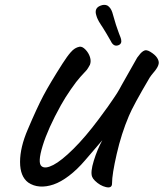

<svg xmlns="http://www.w3.org/2000/svg" viewBox="-20 -778 689 809"><path d="M414.1 -660.2Q411.6 -663.6 405.3 -673.6Q398.9 -683.6 397 -687Q395 -690.4 391.6 -697.5Q388.2 -704.6 386.2 -711.9Q375.5 -743.2 402.8 -753.9Q418.9 -760.7 432.1 -754.9Q446.3 -746.6 453.1 -726.1Q455.1 -720.7 461.7 -696.8Q468.3 -672.9 476.1 -651.9Q478 -645.5 481.7 -636.2Q485.4 -627 487.8 -620.6Q490.2 -614.3 490.2 -612.8Q494.6 -594.2 480 -587.9Q459 -579.1 446.8 -605Q427.7 -638.7 414.1 -660.2ZM612.8 -560.1Q633.8 -547.4 642.1 -534.2Q650.4 -521 648.7 -510.3Q647 -499.5 638.2 -486.8Q634.8 -481.4 626 -471.2Q617.2 -460.9 610.8 -451.2Q540.5 -332 522.9 -289.1Q491.2 -214.4 471.7 -128.9Q452.1 -43.5 452.1 -5.9Q452.6 16.6 426.3 10.3Q401.4 4.4 379.9 -16.6Q371.1 -25.4 368.2 -33.2Q360.4 -52.7 375.2 -100.8Q390.1 -148.9 411.1 -187L338.9 -103Q305.2 -63.5 270.8 -37.4Q236.3 -11.2 205.6 -0.7Q174.8 9.8 147.7 7.8Q120.6 5.9 99.1 -8.8Q64.5 -34.2 64.5 -95.7Q64.5 -157.2 97.2 -232.9Q135.7 -323.7 162.8 -375Q189.9 -426.3 243.2 -509.8Q254.9 -527.3 261.5 -536.9Q268.1 -546.4 277.6 -557.4Q287.1 -568.4 295.9 -573.7Q304.7 -579.1 314.9 -581.1Q326.7 -583 340.1 -569.1Q353.5 -555.2 359.1 -537.6Q364.7 -520 358.9 -504.9Q350.1 -488.8 345.7 -483.4Q341.3 -478 318.8 -454.1Q302.7 -436.5 278.6 -401.6Q254.4 -366.7 236.8 -335Q182.1 -236.8 159.7 -163.6Q137.2 -90.3 155.8 -77.1Q170.9 -65.4 204.8 -83Q238.8 -100.6 289.6 -150.9Q340.3 -201.2 396 -275.9Q418.9 -306.6 434.6 -328.6Q450.2 -350.6 459.7 -365Q469.2 -379.4 473.4 -385.7Q477.5 -392.1 483.4 -402.6Q489.3 -413.1 491.2 -417L558.1 -535.2Q566.4 -546.4 571.3 -552Q576.2 -557.6 583 -562.3Q589.8 -566.9 596.9 -566.2Q604 -565.4 612.8 -560.1Z"/></svg>

Font: Florida Vibes
Style: Regular
Weight: 400
Italic angle: -30°
Designer: Turbologo.com
Foundry: Turbologo.com
Version: Version 1.000;hotconv 1.0.109;makeotfexe 2.5.65596